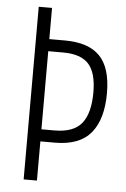

<svg xmlns="http://www.w3.org/2000/svg" viewBox="-52 -752 521 791"><g transform="rotate(5 208.5 -357.0)"><path d="M387 -384Q387 -276 340 -219Q293 -162 191 -162H131V0H76V-714H131V-585H196Q293 -585 340 -537Q387 -489 387 -384ZM185 -212Q264 -212 297.5 -254Q331 -296 331 -382Q331 -463 298.5 -499Q266 -535 193 -535H131V-212Z"/></g></svg>

Font: Noto Sans ExtraCondensed Light
Style: Regular
Weight: 300
Width: 2
Designer: Monotype Design Team
Foundry: Monotype Imaging Inc.
Version: Version 2.013; ttfautohint (v1.8.4.7-5d5b)